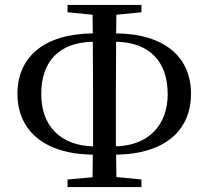

<svg xmlns="http://www.w3.org/2000/svg" viewBox="-20 -762 850 782"><path d="M255 0H556V-31L454 -41L453 -132C659 -135 758 -237 758 -380C758 -525 656 -624 453 -626L454 -702L556 -712V-742H255V-712L357 -702L358 -626C156 -624 51 -527 51 -380C51 -237 152 -135 358 -132L357 -40L255 -31ZM359 -166C225 -169 148 -251 148 -378C148 -513 221 -589 358 -592L359 -395V-342ZM453 -592C588 -589 663 -513 663 -378C663 -252 584 -169 452 -166V-342V-396Z"/></svg>

Font: Noto Serif TC Medium
Style: Regular
Weight: 500
Designer: Ryoko NISHIZUKA 西塚涼子 (kana & ideographs); Frank Grießhammer (Latin, Greek & Cyrillic); Wenlong ZHANG 张文龙 (bopomofo); San
Foundry: Adobe
Version: Version 2.001;hotconv 1.1.0;makeotfexe 2.6.0